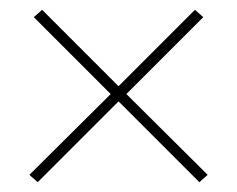

<svg xmlns="http://www.w3.org/2000/svg" viewBox="-20 -480 484 392"><path d="M387 -108 222 -273 57 -108 40 -123 206 -288 49 -445 66 -460 222 -304 378 -460 395 -445 238 -288 404 -123Z"/></svg>

Font: Mach Thin
Style: Regular
Weight: 250
Version: Version 1.002